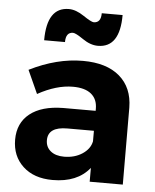

<svg xmlns="http://www.w3.org/2000/svg" viewBox="-55 -819 705 872"><g transform="rotate(5 298.0 -383.0)"><path d="M32 -161Q32 -237 85.5 -279.5Q139 -322 237 -323H385V-333Q385 -376 356.5 -399.5Q328 -423 273 -423Q198 -423 113 -376L65 -482Q189 -544 308 -544Q416 -544 475.5 -493Q535 -442 536 -351L537 0H386V-63Q330 7 217 7Q132 7 82 -39.5Q32 -86 32 -161ZM124 -622Q124 -773 224 -773Q256 -773 293 -748Q330 -723 341 -723Q374 -723 374 -767H469Q469 -618 369 -618Q335 -618 299.5 -642.5Q264 -667 252 -667Q219 -667 219 -622ZM176 -171Q176 -140 198.5 -121.5Q221 -103 260 -103Q308 -103 343 -126Q378 -149 385 -184V-232H264Q176 -232 176 -171Z"/></g></svg>

Font: Trueno
Style: SBd
Weight: 600
Designer: Julieta Ulanovsky
Foundry: Julieta Ulanovsky
Version: Version 3.001b